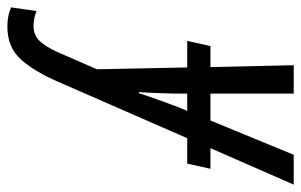

<svg xmlns="http://www.w3.org/2000/svg" viewBox="-260 -408 817 521"><g transform="rotate(90 148.5 -147.5)"><path d="M138 -116Q140 -147 141 -178Q142 -209 142 -239V-247H189L180 -226Q172 -205 161.5 -176Q151 -147 141 -116ZM-40 241Q17 241 50 203.5Q83 166 110 103L263 -247H332L346 -310H290L389 -536H308L215 -310H142V-536H65L70 -310H13L-1 -247H71L76 -2L38 85Q22 125 4.5 147.5Q-13 170 -41 170Q-61 170 -82 162L-92 231Q-69 241 -40 241Z"/></g></svg>

Font: Noto Sans Display Condensed
Style: Italic
Weight: 400
Width: 3
Designer: Monotype Design team
Foundry: Monotype Imaging Inc.
Version: 1.000